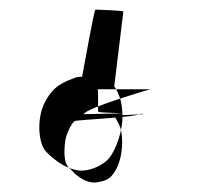

<svg xmlns="http://www.w3.org/2000/svg" viewBox="-20 -424 413 400"><path d="M74 -212C87 -236 99 -248 131 -260C136 -262 141 -264 147 -264H151C158 -300 176 -404 179 -404C183 -404 235 -402 237 -400L218 -244C220 -242 221 -240 222 -238H183C186 -238 183 -189 185 -191C185 -190 207 -189 235 -188C237 -152 221 -111 207 -94C193 -78 162 -64 137 -70C112 -76 92 -92 77 -107C59 -124 56 -179 74 -212ZM148 -252C148 -252 147 -252 147 -252C147 -252 148 -252 148 -252ZM222 -238H293C293 -238 161 -200 154 -186C142 -186 247 -188 235 -188C234 -208 231 -221 222 -238ZM116 -131C112 -101 115 -83 123 -75C128 -71 132 -67 135 -63C151 -49 167 -42 181 -44C195 -46 206 -50 212 -57C234 -82 237 -122 233 -148C231 -162 224 -172 218 -183C217 -184 305 -186 272 -187C268 -180 139 -174 136 -172C128 -167 118 -144 116 -131Z"/></svg>

Font: FailCity
Style: OBL
Weight: 400
Version: Version 1